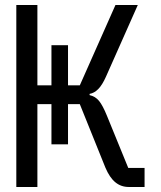

<svg xmlns="http://www.w3.org/2000/svg" viewBox="-20 -745 640 765"><path d="M129 -330V0H45V-725H129V-405H185V-565H251V-405H298L440 -725H529L402 -439Q387.5 -406.5 371.5 -390.2Q355.5 -374 337 -371V-366Q360 -361 374.8 -342.8Q389.5 -324.5 406 -284L491 -76H556V0H493Q462.5 0 439.8 -18.5Q417 -37 400 -77L298 -330H251V-170H185V-330Z"/></svg>

Font: JuliaMono Light
Style: Regular
Weight: 300
Monospace: yes
Designer: cormullion
Foundry: corm
Version: Version 0.054; ttfautohint (v1.8.4)